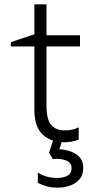

<svg xmlns="http://www.w3.org/2000/svg" viewBox="-20 -643 449 888"><path d="M276 15Q215.5 15 177.2 -21Q139 -57 139 -135V-623H195V-480H350V-428H195V-155Q195 -91.5 216.2 -65.8Q237.5 -40 281 -40Q300.5 -40 316.2 -44Q332 -48 344 -54V3Q327.5 9 310 12Q292.5 15 276 15ZM30 -428V-448L156 -490V-428ZM248 225Q219 225 198 219.2Q177 213.5 155 203V154Q166.5 164.5 191.2 172.2Q216 180 246 180Q272.5 180 291.8 169.8Q311 159.5 311 135Q311 108.5 283.8 98.5Q256.5 88.5 224 93L207 63L234 -20H275L255 47Q302.5 50 333.8 71.5Q365 93 365 133Q365 167 346.8 187.2Q328.5 207.5 301.5 216.2Q274.5 225 248 225Z"/></svg>

Font: Geologica-Sharp
Style: Regular
Weight: 100
Designer: Sindre Bremnes, Frode Helland
Foundry: Monokrom Skriftforlag AS
Version: Version 1.010;gftools[0.9.28]